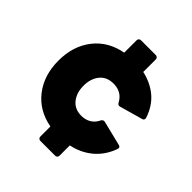

<svg xmlns="http://www.w3.org/2000/svg" viewBox="-220 -914 1098 1098"><g transform="rotate(45 329.5 -365.0)"><path d="M268 24V-57Q159 -77 96.5 -157.5Q34 -238 34 -356Q34 -474 96.5 -554Q159 -634 268 -654V-754Q268 -762 273 -767Q278 -772 286 -772H405Q413 -772 418 -767Q423 -762 423 -754V-653Q495 -637 545.5 -594.5Q596 -552 620 -480Q621 -478 621 -473Q621 -461 608 -458L470 -419L464 -418Q453 -418 447 -430Q417 -486 350 -486Q296 -486 266.5 -449.5Q237 -413 237 -356Q237 -299 266.5 -262Q296 -225 350 -225Q382 -225 407.5 -240Q433 -255 447 -285Q455 -299 469 -296L619 -259Q632 -256 632 -245Q632 -242 630 -236Q604 -164 550 -119Q496 -74 423 -59V24Q423 32 418 37Q413 42 405 42H286Q278 42 273 37Q268 32 268 24Z"/></g></svg>

Font: LINE Seed JP_TTF ExtraBold
Style: Regular
Weight: 800
Designer: LY Corporation & Fontrix & Fontworks
Version: Version 1.015